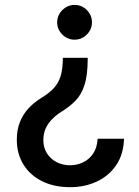

<svg xmlns="http://www.w3.org/2000/svg" viewBox="-20 -569 566 784"><path d="M338.1 -333.1V-326Q337.7 -260.7 324.9 -221.4Q312.1 -182.2 288.7 -158.2Q265.3 -134.2 232.2 -113.6Q211.3 -100.9 194.1 -83.8Q176.8 -66.8 166.9 -45.3Q157 -23.8 157 2.8Q157 34.1 171.9 57.4Q186.8 80.6 211.5 93.2Q236.2 105.8 266.3 105.8Q293.7 105.8 318.5 94.3Q343.4 82.7 359.9 58.9Q376.4 35.2 378.6 -2.5H486.5Q484.4 61.4 454.4 105.5Q424.4 149.5 375.2 172.4Q326 195.3 266.3 195.3Q201 195.3 152 171Q103 146.7 75.8 103Q48.7 59.3 48.7 1.8Q48.7 -38.4 61.1 -70.1Q73.5 -101.9 96.6 -126.8Q119.7 -151.6 151.3 -170.8Q181.5 -189.3 200.1 -209.7Q218.8 -230.1 227.3 -257.6Q235.8 -285.2 236.5 -326V-333.1ZM284.4 -549Q313.6 -549 334.5 -528.1Q355.5 -507.1 355.5 -478Q355.5 -448.9 334.5 -427.9Q313.6 -407 284.4 -407Q255.7 -407 234.6 -427.9Q213.4 -448.9 213.4 -478Q213.4 -497.5 223.2 -513.5Q233 -529.5 249.1 -539.2Q265.3 -549 284.4 -549Z"/></svg>

Font: InterMG Medium
Style: Regular
Weight: 500
Designer: Rasmus Andersson
Foundry: rsms
Version: Version 3.019;December 26, 2023;FontCreator 15.0.0.2955 64-b